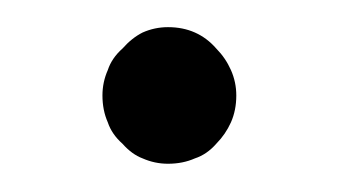

<svg xmlns="http://www.w3.org/2000/svg" viewBox="-20 -429 247 140"><path d="M54.7 -359.4Q54.7 -348.6 58.6 -339.8Q61.5 -331.1 69.3 -324.2Q76.2 -316.4 84 -313.5Q92.8 -309.6 102.5 -309.6Q113.3 -309.6 122.1 -313.5Q130.9 -316.4 137.7 -324.2Q144.5 -331.1 148.4 -339.8Q152.3 -348.6 152.3 -359.4Q152.3 -369.1 148.4 -377.9Q144.5 -386.7 137.7 -393.6Q130.9 -401.4 122.1 -405.3Q113.3 -409.2 102.5 -409.2Q92.8 -409.2 84 -405.3Q76.2 -401.4 69.3 -393.6Q61.5 -386.7 58.6 -377.9Q54.7 -369.1 54.7 -359.4Z"/></svg>

Font: TextaAlt
Style: Regular
Weight: 400
Designer: Daniel Hernandez & Miguel Hernandez
Version: Version 1.005;com.myfonts.easy.latinotype.texta.alt-regular.